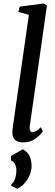

<svg xmlns="http://www.w3.org/2000/svg" viewBox="-20 -838 328 1143"><path d="M157 -85.5Q156.5 -82 156.5 -75.5Q156.5 -63.5 161 -57.2Q165.5 -51 173 -51Q182.5 -51 194.2 -57.5Q206 -64 223 -80.5L235 -56.5Q220 -33.5 189.8 -11.8Q159.5 10 116 10Q87.5 10 70.5 -4.8Q53.5 -19.5 53.5 -51Q53.5 -58.5 54.8 -69.2Q56 -80 57.5 -90L152 -749.5L89.5 -767L97.5 -798.5L240 -817.5L259.5 -805.5ZM47.5 259.5Q62 248 69.8 224.8Q77.5 201.5 77.5 175.5Q77.5 154.5 68.8 138.2Q60 122 45.5 117.5V90.5L115.5 50.5Q142 63.5 155 89.8Q168 116 168 149.5Q168 179.5 155.2 207.8Q142.5 236 122.8 256.5Q103 277 82.5 285.5L47 269Z"/></svg>

Font: Merriweather Text
Style: Italic
Weight: 400
Italic angle: -7.8°
Designer: Eben Sorkin
Foundry: Eben Sorkin
Version: Version 2.100